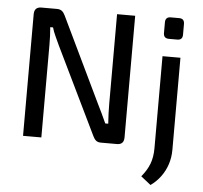

<svg xmlns="http://www.w3.org/2000/svg" viewBox="-59 -760 1081 1024"><g transform="rotate(5 481.5 -248.0)"><path d="M624 -690V-39Q624 0 587 0H501Q484 0 474.5 -8Q465 -16 458 -31L232 -497Q223 -517 211 -542.5Q199 -568 193 -590H178Q180 -567 181 -543.5Q182 -520 182 -496V0H84V-651Q84 -690 122 -690H205Q222 -690 232 -682Q242 -674 249 -659L467 -205Q478 -184 490.5 -157Q503 -130 515 -104H531Q529 -131 528 -157.5Q527 -184 527 -210V-690ZM884 -488V5Q884 46 872 82.5Q860 119 837.5 149.5Q815 180 784 202L731 160Q761 124 774.5 88Q788 52 788 5V-488ZM859 -698Q887 -698 887 -669V-612Q887 -583 859 -583H814Q785 -583 785 -612V-669Q785 -698 814 -698Z"/></g></svg>

Font: Exo 2 Medium
Style: Regular
Weight: 500
Designer: Natanael Gama
Foundry: Natanael Gama
Version: Version 2.010